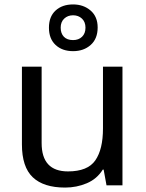

<svg xmlns="http://www.w3.org/2000/svg" viewBox="-20 -837 658 867"><path d="M533 -536V0H461L448 -71H444Q418 -29 372 -9.5Q326 10 274 10Q177 10 128 -36.5Q79 -83 79 -185V-536H168V-191Q168 -63 287 -63Q376 -63 410.5 -113Q445 -163 445 -257V-536ZM310 -606Q261 -606 231 -634Q201 -662 201 -712Q201 -762 231 -789.5Q261 -817 310 -817Q357 -817 389 -789.5Q421 -762 421 -713Q421 -662 389.5 -634Q358 -606 310 -606ZM310 -656Q335 -656 350.5 -671Q366 -686 366 -712Q366 -738 350 -753Q334 -768 310 -768Q286 -768 270 -753Q254 -738 254 -712Q254 -686 268.5 -671Q283 -656 310 -656Z"/></svg>

Font: Noto IKEA Latin
Style: Regular
Weight: 400
Designer: Monotype Design Team
Foundry: Monotype Imaging Inc.
Version: Version 1.0